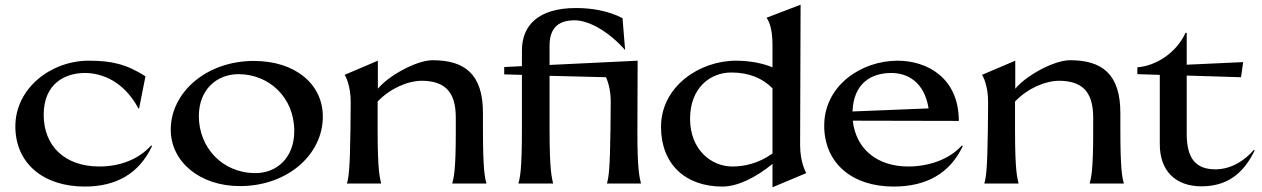

<svg xmlns="http://www.w3.org/2000/svg" viewBox="-20 -777 5345 813"><path d="M566 -318H569L596 -454C514 -506 451 -520 356 -520C194 -520 45 -402 45 -242C45 -85 164 13 339 13C473 13 570 -43 624 -159L620 -161C566 -101 486 -72 401 -72C253 -72 165 -160 165 -291C165 -425 258 -468 339 -468C415 -468 506 -430 566 -318Z M996 11C1198 11 1347 -123 1347 -283C1347 -422 1229 -519 1055 -519C853 -519 703 -385 703 -228C703 -93 825 11 996 11ZM1062 -44C919 -44 822 -155 822 -285C822 -398 898 -463 990 -463C1117 -463 1226 -367 1226 -222C1226 -109 1152 -44 1062 -44Z M1449 0H1594C1589 -25 1579 -46 1579 -226V-347C1631 -402 1706 -435 1767 -435C1857 -434 1910 -395 1910 -280V-216C1910 -51 1901 -24 1895 0H2040C2033 -24 2025 -57 2025 -231V-299C2025 -463 1948 -522 1812 -522C1742 -522 1622 -454 1580 -401V-520L1439 -460C1442 -458 1466 -414 1465 -342L1464 -231C1462 -57 1456 -25 1449 0Z M2115 -493V-462L2190 -460V-231C2190 -57 2182 -25 2175 0H2322C2317 -25 2307 -51 2307 -231V-456L2546 -450C2554 -432 2567 -395 2566 -342L2565 -231C2563 -57 2557 -25 2550 0H2694C2689 -25 2678 -51 2679 -231L2680 -519L2681 -520H2680L2307 -502V-583C2307 -651 2337 -691 2413 -691C2480 -691 2566 -635 2627 -565L2616 -700C2555 -732 2484 -743 2419 -743C2260 -743 2190 -670 2190 -563V-497Z M3368 -163 3370 -757 3226 -702C3238 -684 3251 -652 3251 -588V-492C3210 -509 3156 -520 3096 -520C2941 -520 2779 -410 2779 -240C2779 -82 2882 13 3039 13C3101 13 3178 -23 3251 -83V16L3394 -44C3391 -50 3368 -91 3368 -163ZM2902 -274C2902 -404 2986 -470 3077 -470C3152 -470 3210 -445 3251 -403V-127C3192 -85 3132 -72 3081 -72C2991 -72 2902 -144 2902 -274Z M3754 -468C3823 -468 3894 -430 3912 -318L3590 -305C3594 -425 3670 -468 3754 -468ZM3470 -245C3470 -88 3586 13 3764 13C3902 13 4002 -42 4057 -159L4053 -161C3999 -101 3911 -72 3826 -72C3693 -72 3604 -147 3591 -266L4040 -265C4040 -448 3905 -520 3781 -520C3625 -520 3470 -413 3470 -245Z M4148 0H4293C4288 -25 4278 -46 4278 -226V-347C4330 -402 4405 -435 4466 -435C4556 -434 4609 -395 4609 -280V-216C4609 -51 4600 -24 4594 0H4739C4732 -24 4724 -57 4724 -231V-299C4724 -463 4647 -522 4511 -522C4441 -522 4321 -454 4279 -401V-520L4138 -460C4141 -458 4165 -414 4164 -342L4163 -231C4161 -57 4155 -25 4148 0Z M4796 -492V-463L4891 -460V-166C4891 -54 4957 12 5068 12C5196 12 5256 -65 5293 -140L5289 -142C5254 -101 5196 -60 5127 -60C5042 -60 5005 -107 5005 -211V-457L5235 -450L5244 -514L5005 -503V-638H5000C4961 -553 4875 -498 4796 -492Z"/></svg>

Font: Coconat Demi
Style: Regular
Weight: 400
Designer: Sara Lavazza
Foundry: Collletttivo
Version: Version 1.000;Glyphs 3.2 (3217)